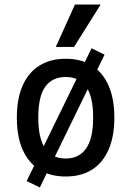

<svg xmlns="http://www.w3.org/2000/svg" viewBox="-20 -766 576 843"><path d="M268 9Q201 9 153 -21Q105 -51 79.5 -108.5Q54 -166 54 -250Q54 -333 79.5 -390.5Q105 -448 153 -478Q201 -508 268 -508Q337 -508 384 -478Q431 -448 456.5 -390.5Q482 -333 482 -250Q482 -166 456.5 -108.5Q431 -51 384 -21Q337 9 268 9ZM268 -70Q327 -70 358 -114Q389 -158 389 -250Q389 -342 358.5 -385Q328 -428 269 -428Q209 -428 178.5 -385Q148 -342 148 -250Q148 -158 178.5 -114Q209 -70 268 -70ZM155 57 97 29 382 -554 439 -526ZM225 -560 309 -746H422L305 -560Z"/></svg>

Font: Nunito Sans 7pt Condensed SemiBold
Style: Regular
Weight: 600
Width: 3
Designer: Vernon Adams
Foundry: Vernon Adams
Version: Version 3.101;gftools[0.9.27]